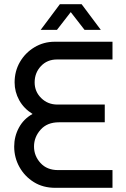

<svg xmlns="http://www.w3.org/2000/svg" viewBox="-20 -900 603 920"><path d="M245 0Q186 0 142 -27.5Q98 -55 73 -100Q48 -145 48 -198Q48 -246 70.5 -288Q93 -330 136 -354Q94 -380 72 -420Q50 -460 50 -505Q50 -559 75.5 -603Q101 -647 145 -673.5Q189 -700 242 -700H519V-615H253Q206 -615 176 -583Q146 -551 146 -505Q146 -461 177.5 -430Q209 -399 255 -399H482V-314H262Q206 -314 174.5 -278.5Q143 -243 143 -198Q143 -153 174 -119Q205 -85 258 -85H519V0ZM175 -757 267 -880H371L463 -757H385L319 -842L253 -757Z"/></svg>

Font: MuseoModerno
Style: Regular
Weight: 400
Designer: Pablo Cosgaya, Héctor Gatti, Marcela Romero, and the Authors of The MuseoModerno Project.
Foundry: Omnibus-Type Team
Version: Version 1.001